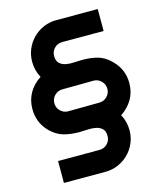

<svg xmlns="http://www.w3.org/2000/svg" viewBox="-139 -943 998 1184"><g transform="rotate(-15 359.5 -351.0)"><path d="M669 -352Q669 -294 643 -249Q617 -204 569 -172Q595 -125 595 -70Q595 -26 578.5 12Q562 50 533.5 78.5Q505 107 466.5 123.5Q428 140 385 140H120V0H385Q414 0 434.5 -20.5Q455 -41 455 -70Q455 -103 438 -118Q421 -133 396 -137.5Q371 -142 343 -140Q315 -138 294 -138Q240 -138 195.5 -150Q151 -162 111 -201Q50 -262 50 -350Q50 -407 76 -452.5Q102 -498 150 -529Q124 -578 124 -632Q124 -676 140.5 -714Q157 -752 185.5 -780.5Q214 -809 252 -825.5Q290 -842 334 -842H599V-702H334Q305 -702 284.5 -681.5Q264 -661 264 -632Q264 -599 281 -584Q298 -569 322.5 -564.5Q347 -560 375 -562Q403 -564 425 -564Q479 -564 523 -552Q567 -540 607 -500Q669 -438 669 -352ZM190 -350Q190 -321 210.5 -300.5Q231 -280 260 -280L459 -282Q488 -282 508.5 -302.5Q529 -323 529 -352Q529 -381 508.5 -401.5Q488 -422 459 -422L260 -420Q231 -420 210.5 -399.5Q190 -379 190 -350Z"/></g></svg>

Font: CAT North
Style: Regular
Weight: 400
Designer: Peter Wiegel
Foundry: Peter Wiegel
Version: Version 1.000